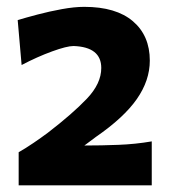

<svg xmlns="http://www.w3.org/2000/svg" viewBox="-20 -890 511 572"><path d="M35.6 -337.9V-436.5Q57.1 -448.7 80.1 -464.4Q103 -480 122.6 -494.6Q196.3 -551.3 239 -596.2Q281.7 -641.1 281.7 -687.5Q281.7 -750 199.2 -752.9Q179.2 -752.9 135 -736.8Q90.8 -720.7 44.4 -696.3L32.7 -830.1Q56.6 -837.4 91.8 -846.7Q127 -856 164.3 -862.8Q201.7 -869.6 231 -869.6Q325.7 -869.6 376 -826.7Q426.3 -783.7 426.3 -709.5Q426.3 -650.4 387.7 -595Q349.1 -539.6 266.1 -482.4L231.4 -456.5Q282.2 -456.5 332.8 -458.5Q383.3 -460.4 432.1 -468.8V-337.9Z"/></svg>

Font: Pinar-DS1-FD Bold
Style: Regular
Weight: 700
Designer: Amin Abedi
Version: Version 2.000